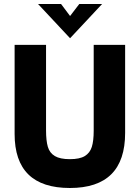

<svg xmlns="http://www.w3.org/2000/svg" viewBox="-20 -921 698 959"><path d="M53 -252V-697H210V-270Q210 -218 219 -187.5Q228 -157 254 -141.5Q280 -126 329 -126Q378 -126 403.5 -141.5Q429 -157 438.5 -187Q448 -217 448 -268V-697H605V-257Q605 18 329 18Q53 18 53 -252ZM170 -901H285L330 -841L376 -901H490L330 -730Z"/></svg>

Font: Hanken Grotesk Black
Style: Regular
Weight: 900
Designer: Alfredo Marco Pradil
Foundry: Hanken Design Co.
Version: Version 3.014